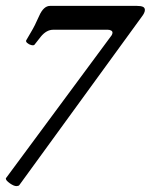

<svg xmlns="http://www.w3.org/2000/svg" viewBox="-49 -432 512 652"><path d="M7 200Q-2 200 -15.5 190.5Q-29 181 -29 175Q-29 173 -29 173Q-29 173 -28 172L330 -312Q333 -317 333 -321Q333 -326 328 -328.5Q323 -331 317 -331H132Q120 -331 109.5 -325Q99 -319 90 -308L68 -280Q65 -277 57 -279Q49 -281 43.5 -286Q38 -291 40 -295Q49 -311 56 -322.5Q63 -334 69.5 -347Q76 -360 84 -378Q99 -412 121 -412H416Q429 -412 436 -409Q443 -406 443 -398Q443 -393 440 -387Q437 -381 433 -376L17 196Q16 198 13 199Q10 200 7 200Z"/></svg>

Font: Junicode VF
Style: Italic
Weight: 400
Italic angle: -11°
Designer: Peter S. Baker
Version: Version 2.209